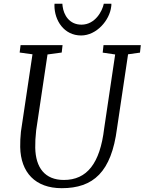

<svg xmlns="http://www.w3.org/2000/svg" viewBox="-20 -986 765 1016"><path d="M86.9 -208C89.4 -73.2 167 9.8 306.6 9.8C474.1 9.8 569.3 -75.7 599.1 -306.2L657.7 -698.7L720.7 -707.5L725.1 -747.1H527.8L523.4 -707.5L589.4 -697.8L531.2 -306.2C509.3 -121.6 440.4 -33.7 317.9 -33.7C217.8 -33.7 168.5 -98.6 166.5 -204.1C166 -231.9 167.5 -260.7 171.4 -296.4L231.4 -697.8L306.6 -708L311 -747.1H88.9L84 -708L151.9 -698.7L90.8 -289.6C87.9 -260.7 86.4 -233.4 86.9 -208ZM409.2 -798.3C491.2 -798.3 560.1 -878.9 568.4 -950.7C569.3 -956.1 569.8 -961.4 569.3 -966.3H529.3C521.5 -927.2 483.4 -855.5 411.1 -855.5C346.2 -855.5 317.4 -907.2 311.5 -951.7C310.5 -956.5 310.5 -962.4 310.1 -966.3H268.6C268.1 -963.4 268.1 -959.5 268.1 -956.5C268.1 -878.4 318.4 -798.3 409.2 -798.3Z"/></svg>

Font: Merriweather
Style: Light Italic
Weight: 300
Italic angle: -7.5°
Designer: Eben Sorkin
Foundry: Eben Sorkin
Version: Version 1.001